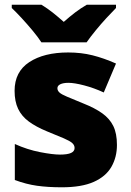

<svg xmlns="http://www.w3.org/2000/svg" viewBox="-20 -786 557 816"><path d="M477 -170Q477 -118 453.5 -77Q430 -36 378.5 -13Q327 10 243 10Q184 10 137.5 3.5Q91 -3 43 -21V-174Q96 -150 150 -139.5Q204 -129 235 -129Q267 -129 282 -136Q297 -143 297 -157Q297 -169 287 -178Q277 -187 251.5 -198Q226 -209 179 -228Q133 -247 102.5 -269.5Q72 -292 57 -323.5Q42 -355 42 -400Q42 -481 104.5 -522Q167 -563 270 -563Q325 -563 373 -551Q421 -539 473 -516L421 -393Q380 -412 338 -423Q296 -434 271 -434Q249 -434 236.5 -428Q224 -422 224 -411Q224 -401 232.5 -393Q241 -385 265 -375Q289 -365 335 -346Q383 -327 414.5 -304.5Q446 -282 461.5 -250.5Q477 -219 477 -170ZM156 -606Q141 -629 118.5 -656Q96 -683 72.5 -708.5Q49 -734 30 -752V-766H156Q182 -750 203.5 -733Q225 -716 251 -693Q277 -716 300 -733.5Q323 -751 349 -766H473V-752Q456 -735 432.5 -709.5Q409 -684 386.5 -656.5Q364 -629 348 -606Z"/></svg>

Font: Noto Sans Khmer Black
Style: Regular
Weight: 900
Version: Version 2.003